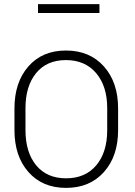

<svg xmlns="http://www.w3.org/2000/svg" viewBox="-20 -890 649 920"><path d="M493.7 -266.6V-371.6Q493.7 -477.1 440.7 -539.6Q387.7 -602.1 295.9 -602.1Q204.1 -602.1 153.1 -539.8Q102.1 -477.5 102.1 -371.6V-266.6Q102.1 -160.2 153.3 -97.9Q204.6 -35.6 296.6 -35.6Q388.7 -35.6 441.2 -97.9Q493.7 -160.2 493.7 -266.6ZM545.9 -370.6V-266.6Q545.9 -141.6 478 -65.7Q410.2 10.3 296.6 10.3Q183.1 10.3 116.2 -65.7Q49.3 -141.6 49.3 -266.6V-370.6Q49.3 -495.6 116 -571.8Q182.6 -647.9 296.1 -647.9Q409.7 -647.9 477.8 -571.8Q545.9 -495.6 545.9 -370.6ZM456.5 -870.1V-827.6H162.1V-870.1Z"/></svg>

Font: Yantramanav Light
Style: Regular
Weight: 300
Version: Version 1.001;PS 1.0;hotconv 1.0.72;makeotf.lib2.5.5900; ttf